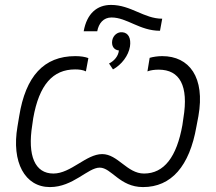

<svg xmlns="http://www.w3.org/2000/svg" viewBox="-20 -754 878 780"><path d="M183 6C277 6 337 -73 385 -73C433 -73 466 6 561 6C676 6 750 -79 778 -240L786 -282C814 -440 749 -526 639 -526C621 -526 601 -523 588 -519L579 -464C592 -469 608 -471 625 -471C710 -471 747 -406 725 -274L721 -246C698 -117 647 -49 565 -49C496 -49 459 -128 395 -128C330 -128 268 -49 197 -49C122 -49 91 -121 111 -246L115 -274C139 -410 195 -472 285 -472C302 -472 317 -470 329 -464L339 -518C326 -523 308 -526 286 -526C158 -526 84 -444 58 -282L51 -240C26 -95 81 6 183 6ZM320 -627H375C381 -659 400 -683 433 -683C496 -683 547 -629 630 -629L639 -678C565 -678 512 -734 431 -734C375 -734 333 -700 320 -627ZM423 -496 439 -472C474 -491 502 -528 508 -565C513 -598 502 -621 477 -623C458 -625 440 -611 436 -590C432 -567 443 -551 463 -549C461 -527 445 -507 423 -496Z"/></svg>

Font: Fixel Text 20240404 Light
Style: Italic
Weight: 300
Width: 4
Italic angle: -10°
Designer: AlfaBravo + MacPaw
Foundry: Kyrylo Tkachov, Marchela Mozhyna, Serhii Makarenko, Maria Weinstein, Zakhar Kryvoshyya
Version: Version 1.211;Glyphs 3.2 (3225)